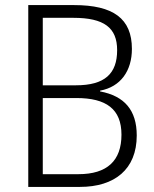

<svg xmlns="http://www.w3.org/2000/svg" viewBox="-20 -785 606 754"><path d="M271 -765H91V-51H294C430 -51 517 -120 517 -253C517 -352 469 -408 373 -426V-429C454 -444 498 -507 498 -593C498 -712 425 -765 271 -765ZM278 -450H148V-715H268C389 -715 440 -676 440 -588C440 -496 392 -450 278 -450ZM148 -400H280C397 -400 457 -357 457 -256C457 -154 401 -101 288 -101H148Z"/></svg>

Font: Noto Sans Tamil UI SemiCondensed Light
Style: Regular
Weight: 300
Width: 4
Designer: Jelle Bosma - Monotype Design Team
Foundry: Monotype Imaging Inc.
Version: Version 2.004